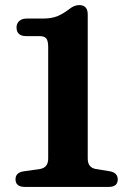

<svg xmlns="http://www.w3.org/2000/svg" viewBox="-20 -735 511 755"><path d="M83 -593Q45 -593 45 -627.5Q45 -642.5 55.5 -652.2Q66 -662 85 -662H147.5Q182.5 -662 205.2 -671.2Q228 -680.5 252 -699Q272 -715 291 -715Q325 -715 325 -678.5V-111.5Q325 -76 356.5 -70.5L414.5 -61Q443 -54.5 443 -29.5Q443 0 407.5 0H78Q41 0 41 -30Q41 -55.5 71 -61L137.5 -70.5Q169.5 -76 169.5 -111.5V-549.5Q169.5 -575 161.8 -584Q154 -593 135.5 -593Z"/></svg>

Font: Fraunces 9pt Soft SemiBold
Style: Regular
Weight: 600
Version: Version 1.000;[b76b70a41]